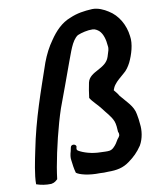

<svg xmlns="http://www.w3.org/2000/svg" viewBox="-53 -800 682 833"><g transform="rotate(-5 288.0 -384.0)"><path d="M80 -164C75 -121 67 -58 71 -18C91 -13 114 -11 137 -14C153 -18 158 -26 164 -32C164 -46 166 -68 167 -84C174 -163 189 -263 207 -337C224 -400 244 -471 260 -533C272 -573 281 -626 308 -647C325 -656 352 -665 373 -666C384 -667 395 -661 402 -656C419 -643 429 -616 433 -590C435 -583 435 -576 434 -570C432 -561 430 -552 428 -542C416 -489 345 -487 338 -438C335 -416 334 -394 333 -371C346 -353 367 -339 384 -320C400 -301 422 -284 434 -260C440 -248 443 -228 445 -213C448 -210 449 -204 449 -199C448 -194 443 -185 440 -182C434 -169 429 -158 418 -146C407 -134 396 -134 382 -133C375 -133 368 -132 362 -132C324 -129 286 -137 264 -148C258 -152 258 -156 260 -166C258 -178 236 -179 235 -164L233 -148C230 -134 229 -120 232 -109C236 -90 240 -71 247 -53C260 -44 301 -36 352 -42C363 -42 375 -43 387 -45C425 -48 453 -56 479 -79C502 -99 518 -117 534 -146C548 -176 549 -213 543 -239C541 -252 537 -270 533 -283C524 -319 492 -341 465 -369C459 -378 450 -387 442 -395C444 -402 446 -410 451 -418C461 -435 477 -449 490 -463C503 -475 512 -491 519 -508C532 -542 542 -589 533 -623C523 -672 493 -716 450 -737C431 -747 405 -757 379 -754C344 -749 313 -742 282 -725C244 -707 217 -673 196 -635C180 -608 167 -577 157 -541C127 -419 95 -303 80 -164Z"/></g></svg>

Font: Hussar Pisanka
Style: Kur
Weight: 400
Designer: Robert Jablonski
Foundry: Cannot Into Space Fonts
Version: Version 1.070